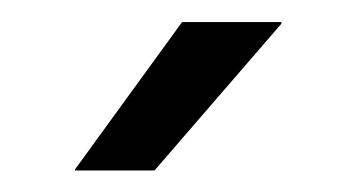

<svg xmlns="http://www.w3.org/2000/svg" viewBox="-20 -703 324 174"><path d="M145 -683H235V-681.5L120 -548.5H48V-549.5Z"/></svg>

Font: Anek Bangla Medium
Style: Regular
Weight: 400
Version: Version 1.003